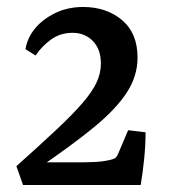

<svg xmlns="http://www.w3.org/2000/svg" viewBox="-20 -530 483 550"><path d="M208 -65Q228 -65 251 -66Q274 -67 291 -71Q307 -74 311.5 -78.5Q316 -83 319 -91L347 -157L397 -151Q397 -115 393 -75Q389 -35 383 0H46L27 -54Q94 -114 141 -158Q188 -202 216 -234.5Q244 -267 256.5 -293.5Q269 -320 269 -348Q269 -389 246 -412.5Q223 -436 188 -436Q153 -436 126.5 -417Q100 -398 82 -371L53 -389Q58 -421 80 -448Q102 -475 138 -492.5Q174 -510 218 -510Q285 -510 329.5 -472.5Q374 -435 374 -365Q374 -312 343 -264.5Q312 -217 248.5 -165Q185 -113 88 -47L87 -65Z"/></svg>

Font: Yrsa Medium
Style: Regular
Weight: 500
Designer: Anna Giedrys (Yrsa+Rasa design), David Brezina (Yrsa art-direction, Rasa art-direction, design)
Foundry: Rosetta Type Foundry
Version: Version 2.004